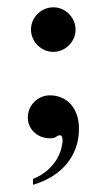

<svg xmlns="http://www.w3.org/2000/svg" viewBox="-20 -374 266 526"><path d="M187 -293Q187 -280.3 182.1 -269.3Q177.2 -258.3 168.9 -250Q160.6 -241.7 149.7 -236.8Q138.7 -231.9 126 -231.9Q113.3 -231.9 102.3 -236.8Q91.3 -241.7 83 -250Q74.7 -258.3 69.8 -269.3Q64.9 -280.3 64.9 -293Q64.9 -305.7 69.8 -316.7Q74.7 -327.6 83 -335.9Q91.3 -344.2 102.3 -349.1Q113.3 -354 126 -354Q138.7 -354 149.7 -349.1Q160.6 -344.2 168.9 -335.9Q177.2 -327.6 182.1 -316.7Q187 -305.7 187 -293ZM196.3 -21Q196.3 7.8 187.3 32.2Q178.2 56.6 161.6 76.2Q145 95.7 121.8 109.9Q98.6 124 70.3 132.3V116.2Q94.2 106.4 110.1 92.3Q126 78.1 135 63Q144 47.9 147.7 33.7Q151.4 19.5 151.4 9.8Q151.4 5.9 149.9 1.2Q148.4 -3.4 143.6 -3.4Q139.2 -3.4 133.8 0.7Q128.4 4.9 117.2 4.9Q104.5 4.9 93.5 0.7Q82.5 -3.4 74.2 -11Q65.9 -18.6 61 -29.1Q56.2 -39.6 56.2 -52.2Q56.2 -64.9 61 -75.9Q65.9 -86.9 74.2 -95.2Q82.5 -103.5 93.5 -108.2Q104.5 -112.8 117.2 -112.8Q133.3 -112.8 147.7 -106.9Q162.1 -101.1 172.9 -89.6Q183.6 -78.1 189.9 -61Q196.3 -43.9 196.3 -21Z"/></svg>

Font: Scheherazade
Style: Bold
Weight: 700
Version: Version 2.100 (build 932/914)